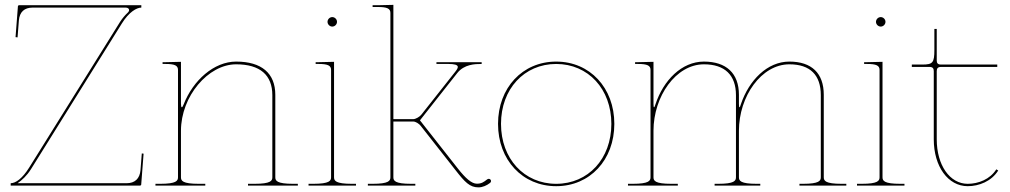

<svg xmlns="http://www.w3.org/2000/svg" viewBox="-20 -782 4257 809"><path d="M60.5 -760C57.5 -760 55.5 -757.5 55.5 -755.5L45.5 -625.5L54 -624.5L59.5 -695.5C62.5 -732 83 -750 117.5 -750H509.5C518.5 -750 524 -745.5 524 -739.5C524 -736 522 -732 517.5 -728C507 -718 496 -705.5 486 -690L103 -76C74.5 -30 46 -10 25 -10V0H570C572 0 575 -1.5 575 -4.5L585 -134.5L577.5 -135.5L572 -65.5C569 -29 548 -10 513.5 -10H54C72 -22.5 93 -41 111 -70L494 -684C523.5 -731.5 556 -750 575.5 -750V-760Z M665 -520V-512.5H677.5C716 -512.5 730 -506 730 -487.5V-35C730 -20.5 723.5 -7.5 655 -7.5H635V0H845V-7.5H817.5C749 -7.5 742.5 -20.5 742.5 -35V-231C742.5 -376 857 -511 975 -511C1076 -511 1127.5 -465.5 1127.5 -381V-35C1127.5 -20.5 1121 -7.5 1052.5 -7.5H1025V0H1235V-7.5H1215C1146.5 -7.5 1140 -20.5 1140 -35V-382.5C1140 -473.5 1082 -522.5 975 -522.5C881.5 -522.5 793.5 -443.5 754 -342.5C750.5 -333.5 748 -330 746 -330C743.5 -330 742.5 -337 742.5 -345.5V-521.5L677.5 -520Z M1360 -690C1360 -679 1369.5 -670 1380 -670C1391 -670 1400 -679.5 1400 -690C1400 -701 1390.5 -710 1380 -710C1369 -710 1360 -700.5 1360 -690ZM1387.5 -35V-521.5L1322.5 -520H1310V-512.5H1322.5C1361 -512.5 1375 -506 1375 -487.5V-35C1375 -20.5 1368.5 -7.5 1300 -7.5H1280V0H1480V-7.5H1462.5C1394 -7.5 1387.5 -20.5 1387.5 -35Z M1550 -760V-752.5H1572.5C1611 -752.5 1625 -746 1625 -727.5V-35C1625 -20.5 1618.5 -7.5 1550 -7.5H1530V0H1730V-7.5H1712.5C1644 -7.5 1637.5 -20.5 1637.5 -35V-270H1721C1732 -270 1747 -259.5 1752.5 -252L1899 -65.5C1938.5 -15 1959 7.5 1996 7.5C2013.5 7.5 2031 -0.5 2044.5 -11C2047.5 -13 2049 -16 2049 -19C2049 -24.5 2044.5 -28.5 2039.5 -28.5C2037.5 -28.5 2034.5 -27.5 2032.5 -26C2018 -14.5 2008.5 -8 1989.5 -8C1967 -8 1941.5 -31 1909.5 -71.5L1749.5 -275L1906.5 -474C1936 -511.5 1981.5 -512.5 2009.5 -512.5V-520H1819V-512.5H1870.5C1893.5 -512.5 1909 -509 1909 -500C1909 -496.5 1907 -490.5 1898.5 -480L1755 -298.5C1748 -290 1732 -280 1721 -280H1637.5V-761.5L1572.5 -760Z M2323.5 -522.5C2181.5 -522.5 2078.5 -412 2078.5 -260C2078.5 -108 2181.5 2.5 2323.5 2.5C2465.5 2.5 2568.5 -108 2568.5 -260C2568.5 -412 2465.5 -522.5 2323.5 -522.5ZM2323.5 -512.5C2458.5 -512.5 2556 -406.5 2556 -260C2556 -113.5 2458.5 -7.5 2323.5 -7.5C2188.5 -7.5 2091 -113.5 2091 -260C2091 -406.5 2188.5 -512.5 2323.5 -512.5Z M2656 -520V-512.5H2668.5C2707 -512.5 2721 -506 2721 -487.5V-35C2721 -20.5 2714.5 -7.5 2646 -7.5H2626V0H2836V-7.5H2808.5C2740 -7.5 2733.5 -20.5 2733.5 -35V-231C2733.5 -376 2828 -511 2946 -511C3034 -511 3081 -465.5 3081 -381V-35C3081 -20.5 3074.5 -7.5 3006 -7.5H2991V0H3183.5V-7.5H3168.5C3100 -7.5 3093.5 -20.5 3093.5 -35V-231C3093.5 -376 3188 -511 3306 -511C3394 -511 3438.5 -465.5 3438.5 -381V-35C3438.5 -20.5 3432 -7.5 3363.5 -7.5H3348.5V0H3546V-7.5H3526C3457.5 -7.5 3451 -20.5 3451 -35V-382.5C3451 -473.5 3400 -522.5 3306 -522.5C3213 -522.5 3136 -444 3102 -343.5C3100 -336.5 3097.5 -330 3096 -330C3094.5 -330 3093.5 -333 3093.5 -344.5V-382.5C3093.5 -473.5 3040 -522.5 2946 -522.5C2852.5 -522.5 2775.5 -444 2742 -343C2740 -336 2737.5 -330 2736 -330C2734.5 -330 2733.5 -333 2733.5 -344.5V-521.5L2668.5 -520Z M3671 -690C3671 -679 3680.5 -670 3691 -670C3702 -670 3711 -679.5 3711 -690C3711 -701 3701.5 -710 3691 -710C3680 -710 3671 -700.5 3671 -690ZM3698.5 -35V-521.5L3633.5 -520H3621V-512.5H3633.5C3672 -512.5 3686 -506 3686 -487.5V-35C3686 -20.5 3679.5 -7.5 3611 -7.5H3591V0H3791V-7.5H3773.5C3705 -7.5 3698.5 -20.5 3698.5 -35Z M3822 -500H3896.5C3910 -500 3914.5 -493.5 3914.5 -482.5V-195C3914.5 -80.5 3974.5 2.5 4057.5 2.5C4105 2.5 4157.5 -18 4186 -63.5L4178 -68.5C4151.5 -26.5 4102.5 -7.5 4057.5 -7.5C3982 -7.5 3927 -86 3927 -195V-482.5C3927 -493.5 3931.5 -500 3945 -500H4182V-510H3945C3931.5 -510 3927 -516 3927 -527V-660H3917V-571.5C3917 -518.5 3910.5 -510 3867 -510H3822Z"/></svg>

Font: Znikomit
Style: Regular
Weight: 100
Designer: gluk
Foundry: gluk
Version: Version 0.55